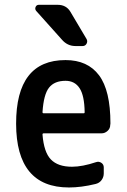

<svg xmlns="http://www.w3.org/2000/svg" viewBox="-20 -785 540 814"><path d="M257.8 -442.4Q210.9 -442.4 188 -413.6Q165 -384.8 160.2 -309.6Q160.2 -304.7 165 -304.7H335Q338.9 -304.7 338.9 -309.6Q337.9 -379.9 317.4 -411.1Q296.9 -442.4 257.8 -442.4ZM272.5 9.8Q48.8 9.8 48.3 -260.3Q47.9 -530.3 257.8 -530.3Q351.6 -530.3 399.9 -465.8Q448.2 -401.4 448.2 -261.7Q448.2 -260.7 447.8 -258.3Q447.3 -255.9 447.3 -254.9Q447.3 -240.2 436 -230Q424.8 -219.7 410.2 -219.7H165Q160.2 -219.7 160.2 -214.8Q166 -139.6 195.8 -108.9Q225.6 -78.1 285.2 -78.1Q329.1 -78.1 387.7 -97.7Q399.4 -101.6 409.7 -94.7Q419.9 -87.9 419.9 -75.2V-49.8Q419.9 -34.2 410.6 -21.5Q401.4 -8.8 384.8 -4.9Q324.2 9.8 272.5 9.8ZM224.6 -764.6Q260.7 -764.6 278.3 -735.4L346.7 -620.1Q352.5 -610.4 347.2 -600.1Q341.8 -589.8 330.1 -589.8H299.8Q265.6 -589.8 242.2 -617.2L133.8 -738.3Q127 -746.1 130.9 -755.4Q134.8 -764.6 144.5 -764.6Z"/></svg>

Font: Rounded-L Mgen+ 1m medium
Style: Regular
Weight: 500
Designer: [Source Han Sans]
Ryoko NISHIZUKA  (kana & ideographs); Paul D. Hunt (Latin, Greek & Cyrillic); Wenlong ZHANG  (bopomofo
Version: Version 1.059.20150602